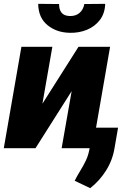

<svg xmlns="http://www.w3.org/2000/svg" viewBox="-29 -772 701 1000"><path d="M191.9 -231.9 379.9 -528.3H544.4L452.6 0H292L344.2 -297.4L155.8 0H-9.3L82.5 -528.3H243.7ZM410.2 -751 519 -752Q517.1 -701.7 491 -667.7Q464.8 -633.8 423.8 -616.9Q382.8 -600.1 335.4 -601.1Q266.1 -602.1 218.5 -640.9Q170.9 -679.7 169.9 -752L278.8 -751Q278.3 -722.7 291.7 -705.8Q305.2 -689 335.4 -688.5Q365.7 -688 385.3 -704.8Q404.8 -721.7 410.2 -751ZM585.9 -106.9 567.9 -2.9Q558.1 60.1 524.4 114.5Q490.7 168.9 440.9 208L359.9 169.4Q374 141.6 389.6 116.5Q405.3 91.3 418 64.7Q430.7 38.1 436.5 6.8L456.5 -106.9Z"/></svg>

Font: Roboto Black
Style: Italic
Weight: 900
Italic angle: -12°
Designer: Christian Robertson
Foundry: Google
Version: Version 3.0; 2020